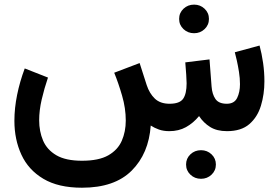

<svg xmlns="http://www.w3.org/2000/svg" viewBox="-20 -582 1237 852"><path d="M805.7 147.9Q805.7 121.1 825 102.8Q844.2 84.5 872.1 84.5Q899.4 84.5 918.7 102.8Q938 121.1 938 147.9Q938 174.8 918.7 193.1Q899.4 211.4 872.1 211.4Q844.2 211.4 825 193.1Q805.7 174.8 805.7 147.9ZM774.9 -498Q774.9 -524.9 794.2 -543.2Q813.5 -561.5 841.3 -561.5Q868.7 -561.5 887.9 -543.2Q907.2 -524.9 907.2 -498Q907.2 -471.2 887.9 -452.9Q868.7 -434.6 841.3 -434.6Q813.5 -434.6 794.2 -452.9Q774.9 -471.2 774.9 -498ZM731.4 0Q705.1 0 684.8 -7.3Q664.6 -14.6 648.9 -24.9Q640.1 99.6 564.2 175.3Q488.3 251 343.8 251Q238.8 251 172.4 211.4Q106 171.9 75 104.5Q43.9 37.1 43.9 -45.9Q43.9 -101.6 55.9 -160.9Q67.9 -220.2 89.8 -278.3L192.9 -237.8Q176.3 -189 165 -140.4Q153.8 -91.8 153.8 -48.3Q153.8 1 171.1 41.7Q188.5 82.5 230 106.9Q271.5 131.3 343.8 131.3Q418.5 131.3 460.7 107.2Q502.9 83 520.5 42.5Q538.1 2 538.1 -46.9Q538.1 -101.6 521.7 -157.7Q505.4 -213.9 486.8 -259.3L599.6 -302.2L630.9 -204.6Q643.1 -167.5 667 -144.5Q690.9 -121.6 732.4 -121.6Q777.3 -121.6 792.7 -143.8Q808.1 -166 808.1 -212.4Q808.1 -223.6 806.4 -250.2Q804.7 -276.9 802.2 -305.2L909.7 -318.4L918.9 -197.8Q921.4 -164.1 936 -142.8Q950.7 -121.6 986.3 -121.6Q1019.5 -121.6 1032.2 -147.2Q1044.9 -172.9 1044.9 -208.5Q1044.9 -234.9 1040.5 -262.7Q1036.1 -290.5 1030.8 -314Q1025.4 -337.4 1022 -350.1L1131.8 -379.9Q1141.6 -343.8 1147.5 -302.7Q1153.3 -261.7 1153.3 -221.2Q1153.3 -163.6 1137.9 -113Q1122.6 -62.5 1086.4 -31.2Q1050.3 0 987.3 0Q941.9 0 912.4 -18.6Q882.8 -37.1 863.3 -66.9Q837.4 -35.6 805.2 -17.8Q772.9 0 731.4 0Z"/></svg>

Font: Vazirmatn RD UI FD SemiBold
Style: Regular
Weight: 600
Designer: Saber Rastikerdar
Foundry: Saber Rastikerdar
Version: Version 33.003